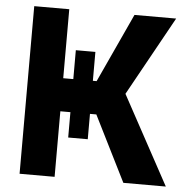

<svg xmlns="http://www.w3.org/2000/svg" viewBox="-52 -778 815 830"><g transform="rotate(5 355.5 -363.5)"><path d="M258.9 -553.3H343.8V-174.4H258.9ZM63.2 0V-727.3H215.2V-427.9H360.1L498.2 -727.3H679L489 -384.2L697.8 0H513.5L371.4 -284.4H215.2V0Z"/></g></svg>

Font: InterMG
Style: Bold
Weight: 700
Designer: Rasmus Andersson
Foundry: rsms
Version: Version 3.019;December 26, 2023;FontCreator 15.0.0.2955 64-b